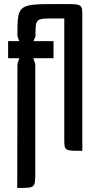

<svg xmlns="http://www.w3.org/2000/svg" viewBox="-20 -740 474 947"><path d="M246 -649H297V-56C297 4 297 4 386 4V-659C386 -720 385 -720 297 -720H246C65 -720 66 -712 66 -562L75 -537H20V-453H75L66 -424L65 187C154 187 153 187 154 117V-424L144 -453H244V-537H145L155 -560C155 -649 155 -649 246 -649Z"/></svg>

Font: Economica
Style: Bold
Weight: 700
Designer: Vicente Lamonaca
Foundry: Vicente Lamonaca
Version: Version 1.100